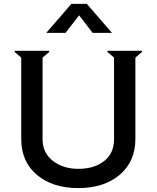

<svg xmlns="http://www.w3.org/2000/svg" viewBox="-20 -963 810 993"><path d="M389.2 -883.8 318.8 -793H219.2L349.1 -942.9H429.2L559.1 -793H459ZM535.2 -694.8 536.1 -700.2H713.9L714.8 -694.8L680.2 -665V-245.1Q680.2 -127.4 598.9 -58.8Q517.6 9.8 384.8 9.8Q252 9.8 170.9 -58.6Q89.8 -127 89.8 -245.1V-665L55.2 -694.8L56.2 -700.2H233.9L234.9 -694.8L200.2 -665V-242.2Q200.2 -172.4 253.4 -131.1Q306.6 -89.8 384.8 -89.8Q468.3 -89.8 519 -130.4Q569.8 -170.9 569.8 -242.2V-665Z"/></svg>

Font: Tiffany Gothic CC
Style: Regular
Weight: 400
Designer: indestructible type*
Foundry: Cowboy Collective
Version: Version 1.000